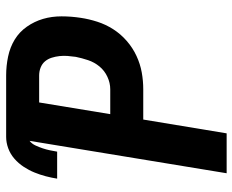

<svg xmlns="http://www.w3.org/2000/svg" viewBox="-88 -688 775 640"><g transform="rotate(-90 300.0 -367.5)"><path d="M43 0 151 -657Q141 -649 135.5 -637Q130 -625 126 -613Q122 -601 119.5 -589Q117 -577 115 -565H25Q28 -584 33 -603Q38 -622 45.5 -640.5Q53 -659 64.5 -676.5Q76 -694 91.5 -707.5Q107 -721 126 -728Q145 -735 164 -735H369Q401 -735 432 -728.5Q463 -722 488.5 -706.5Q514 -691 531.5 -666Q549 -641 557.5 -612Q566 -583 566 -550.5Q566 -518 561 -486Q557 -459 548 -431Q539 -403 523 -378Q507 -353 484 -333Q461 -313 434 -300.5Q407 -288 379 -283Q351 -278 323 -278H222L176 0ZM323 -388Q344 -388 364.5 -397.5Q385 -407 399 -424Q413 -441 420 -462Q427 -483 431 -503Q433 -517 434 -530.5Q435 -544 433.5 -557.5Q432 -571 428 -583.5Q424 -596 416 -605.5Q408 -615 395.5 -620Q383 -625 369 -625H279L240 -388Z"/></g></svg>

Font: Iosevka Curly XBdExObl
Style: Regular
Weight: 800
Width: 7
Italic angle: -9°
Monospace: yes
Designer: Belleve Invis
Foundry: Belleve Invis
Version: Version 11.1.0; ttfautohint (v1.8.3)